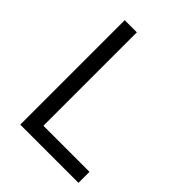

<svg xmlns="http://www.w3.org/2000/svg" viewBox="-205 -821 928 928"><g transform="rotate(45 259.5 -357.0)"><path d="M98.1 0V-713.9H181.2V-75.2H496.1V0Z"/></g></svg>

Font: f07686384
Style: Regular
Weight: 400
Foundry: Ascender Corporation
Version: Version 1.10